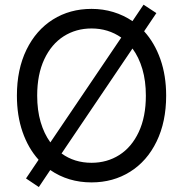

<svg xmlns="http://www.w3.org/2000/svg" viewBox="-20 -754 767 804"><path d="M88.9 -6.8 141.6 -85Q98.1 -133.3 74.5 -201.4Q50.8 -269.5 50.8 -353.5Q50.8 -463.4 90.8 -545.7Q130.9 -627.9 201.7 -672.4Q272.5 -716.8 363.3 -716.8Q411.1 -716.8 454.6 -703.6Q498 -690.4 534.7 -665.5L581.1 -734.4L634.8 -699.2L583.5 -623Q627.4 -574.7 651.6 -506.1Q675.8 -437.5 675.8 -353.5Q675.8 -243.7 635.7 -161.4Q595.7 -79.1 524.7 -34.7Q453.6 9.8 363.3 9.8Q265.6 9.8 190.4 -42L142.6 29.3ZM534.7 -550.8 237.8 -111.3Q291.5 -72.3 363.3 -72.3Q428.2 -72.3 479.7 -105Q531.2 -137.7 561 -201.2Q590.8 -264.6 590.8 -353.5Q590.8 -415 576.2 -464.8Q561.5 -514.6 534.7 -550.8ZM190.9 -157.7 487.8 -596.7Q433.1 -634.8 363.3 -634.8Q298.3 -634.8 246.8 -602.1Q195.3 -569.3 165.5 -505.9Q135.7 -442.4 135.7 -353.5Q135.7 -292.5 150.1 -243.2Q164.6 -193.8 190.9 -157.7Z"/></svg>

Font: Pretendard
Style: Regular
Weight: 400
Designer: Base glyphs from Inter by Rasmus Andersson; Hangeul glyphs from Noto Sans CJK(Source Han Sans) by Jang Soo-young and Kan
Foundry: Kil Hyung-jin
Version: Version 1.309